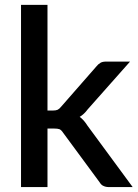

<svg xmlns="http://www.w3.org/2000/svg" viewBox="-20 -760 562 780"><path d="M65.4 -740.2H172.9V-311H195.8Q207 -311 213.9 -314Q221.2 -317.4 228.5 -326.7L371.6 -490.2Q378.4 -499 388.2 -504.9Q396.5 -509.8 411.1 -509.8H508.3L336.4 -315.9Q321.8 -295.9 303.7 -285.2Q311.5 -279.8 320.8 -269.5Q330.1 -258.3 335.4 -249.5L519 0H422.9Q409.7 0 400.9 -4.4Q391.6 -7.8 384.3 -20L236.8 -220.2Q229.5 -231.4 222.2 -234.9Q214.8 -237.8 199.7 -237.8H172.9V0H65.4Z"/></svg>

Font: Lato-SemiBold
Style: Regular
Weight: 500
Designer: Lukasz Dziedzic with Adam Twardoch and Botio Nikoltchev
Foundry: tyPoland Lukasz Dziedzic
Version: ""